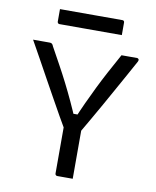

<svg xmlns="http://www.w3.org/2000/svg" viewBox="-95 -960 840 1033"><g transform="rotate(10 325.0 -443.5)"><path d="M374 0Q360 0 346 0Q332 0 318 0Q304 0 289 0Q286 0 283.5 -1.5Q281 -3 279.5 -5.5Q278 -8 278 -11Q278 -85 278 -161.5Q278 -238 278 -312H374Q374 -278 374 -242Q374 -206 374 -170Q374 -134 374 -100Q374 -74 374 -49Q374 -24 374 0ZM34 -700Q57 -700 80 -700Q103 -700 123 -700Q130 -700 133.5 -698.5Q137 -697 140 -693.5Q143 -690 145 -684Q171 -637 196 -591.5Q221 -546 244 -500.5Q267 -455 289 -407.5Q311 -360 332 -310L302 -345H360L324 -308Q347 -364 369 -411.5Q391 -459 413 -504Q435 -549 460.5 -596.5Q486 -644 517 -700Q540 -700 561.5 -700Q583 -700 602 -700Q608 -700 611 -695Q614 -690 610 -682Q588 -641 563.5 -597.5Q539 -554 514.5 -509.5Q490 -465 464.5 -420Q439 -375 414 -331.5Q389 -288 365 -247Q338 -247 322.5 -247.5Q307 -248 299 -248.5Q291 -249 288 -251Q285 -253 283 -255Q268 -280 246 -319Q224 -358 197.5 -405.5Q171 -453 142.5 -504.5Q114 -556 86.5 -606Q59 -656 34 -700ZM148 -887H489Q494 -887 497 -884Q500 -881 500 -876Q500 -859 500 -842Q500 -825 500 -807H159Q156 -807 153.5 -808.5Q151 -810 149.5 -812.5Q148 -815 148 -818Q148 -836 148 -853Q148 -870 148 -887Z"/></g></svg>

Font: Recursive
Style: Regular
Weight: 400
Version: Version 1.085